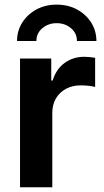

<svg xmlns="http://www.w3.org/2000/svg" viewBox="-20 -794 442 814"><path d="M64.9 0V-545.9H197.3V-452.6H203.1Q218.3 -501.5 254.2 -527.3Q290 -553.2 336.4 -553.2Q347.7 -553.2 360.6 -552Q373.5 -550.8 383.3 -548.8V-425.3Q374.5 -428.2 356.4 -430.2Q338.4 -432.1 321.8 -432.1Q287.1 -432.1 259.8 -417.5Q232.4 -402.8 217 -376.5Q201.7 -350.1 201.7 -315.9V0ZM220.2 -774.4Q268.6 -774.4 306.4 -753.9Q344.2 -733.4 366.5 -698.5Q388.7 -663.6 388.7 -620.1H306.2Q306.2 -653.3 280.8 -674.6Q255.4 -695.8 220.2 -695.8Q185.1 -695.8 159.7 -674.6Q134.3 -653.3 134.3 -620.1H52.2Q52.2 -663.6 74.5 -698.5Q96.7 -733.4 134.5 -753.9Q172.4 -774.4 220.2 -774.4Z"/></svg>

Font: Inter
Style: 650
Weight: 650
Designer: Rasmus Andersson
Foundry: rsms
Version: Version 4.001;git-66647c0bb